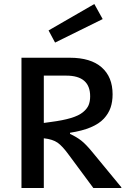

<svg xmlns="http://www.w3.org/2000/svg" viewBox="-20 -945 654 965"><path d="M224.1 -792 454.1 -924.8 496.1 -849.1 256.8 -731ZM589.8 -3.9V0H449.2L327.1 -165Q293.9 -210.9 269.3 -228Q244.6 -245.1 200.2 -250V0H87.9V-654.8H331.1Q436 -654.8 491 -606.4Q545.9 -558.1 545.9 -471.2Q545.9 -433.1 535.6 -403.6Q525.4 -374 501.7 -348.4Q478 -322.8 435.5 -304.9Q393.1 -287.1 332 -277.8V-272Q364.7 -256.8 388.2 -238.5Q411.6 -220.2 442.9 -182.1ZM313 -564.9H200.2V-327.1L235.8 -332Q296.4 -339.8 336.2 -351.8Q376 -363.8 396.7 -380.9Q417.5 -397.9 425.3 -416.5Q433.1 -435.1 433.1 -460.9Q433.1 -564.9 313 -564.9Z"/></svg>

Font: IntelOne Mono Medium
Style: Regular
Weight: 500
Designer: Fred Shallcrass
Foundry: Frere-Jones Type LLC
Version: Version 1.200;hotconv 1.1.0;makeotfexe 2.6.0;FJTRelease1.2